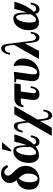

<svg xmlns="http://www.w3.org/2000/svg" viewBox="1334 -2114 1036 3743"><g transform="rotate(-90 1851.5 -242.0)"><path d="M300 -605Q300 -576 319 -550Q338 -524 366.5 -497Q395 -470 423.5 -437Q452 -404 471 -361Q490 -318 490 -260Q490 -185 455 -123.5Q420 -62 359.5 -26Q299 10 222 10Q132 10 79 -43Q26 -96 26 -192Q26 -269 60.5 -327Q95 -385 159 -417.5Q223 -450 310 -450L300 -415Q264 -415 234.5 -382.5Q205 -350 187.5 -296Q170 -242 170 -178Q170 -103 192.5 -64Q215 -25 241 -25Q265 -25 288 -45.5Q311 -66 325.5 -108Q340 -150 340 -213Q340 -255 326.5 -287Q313 -319 292.5 -345.5Q272 -372 248 -396Q224 -420 203.5 -445.5Q183 -471 169.5 -500.5Q156 -530 156 -568Q156 -618 180 -656.5Q204 -695 246 -717.5Q288 -740 342 -740Q395 -740 438 -713.5Q481 -687 507 -619L469 -599Q438 -645 412.5 -660Q387 -675 368 -675Q340 -675 320 -654.5Q300 -634 300 -605Z M697 0Q627 0 587.5 -50Q548 -100 548 -197Q548 -282 578 -350.5Q608 -419 661 -459.5Q714 -500 783 -500Q812 -500 833.5 -488Q855 -476 869 -441Q883 -406 889 -337.5Q895 -269 894 -155H859Q861 -307 848 -376Q835 -445 801 -445Q780 -445 761 -422.5Q742 -400 728 -361.5Q714 -323 705.5 -275Q697 -227 697 -177Q697 -118 710 -86.5Q723 -55 751 -55Q779 -55 808 -86Q837 -117 865 -173.5Q893 -230 918 -308Q943 -386 962 -480H1102Q1070 -355 1022.5 -264Q975 -173 919.5 -114.5Q864 -56 806.5 -28Q749 0 697 0ZM954 10Q919 10 900.5 -6Q882 -22 874.5 -47Q867 -72 864.5 -101Q862 -130 859 -155H894Q902 -99 917 -77Q932 -55 960 -55Q981 -55 999.5 -66Q1018 -77 1031 -100.5Q1044 -124 1050 -161H1085Q1075 -85 1044.5 -37.5Q1014 10 954 10ZM954 -720 800 -540H770L814 -720Z M1494 -480H1654L1234 250H1075ZM1554 85H1589Q1578 161 1549.5 208.5Q1521 256 1471 256Q1441 256 1423 239.5Q1405 223 1395 197.5Q1385 172 1380.5 143.5Q1376 115 1373 91L1321 -325Q1319 -347 1313 -369Q1307 -391 1294.5 -405.5Q1282 -420 1258 -420Q1243 -420 1226 -411.5Q1209 -403 1195 -381.5Q1181 -360 1175 -319H1140Q1152 -402 1187 -446Q1222 -490 1267 -490Q1295 -490 1311.5 -474.5Q1328 -459 1336.5 -434Q1345 -409 1349 -380Q1353 -351 1356 -325L1408 91Q1410 108 1415.5 130.5Q1421 153 1435 169.5Q1449 186 1474 186Q1498 186 1521.5 164.5Q1545 143 1554 85Z M2080 -355H1739Q1707 -355 1689 -340.5Q1671 -326 1668 -303H1633Q1641 -357 1660 -396.5Q1679 -436 1718 -458Q1757 -480 1823 -480H2098ZM1945 -390 1909 -129Q1905 -96 1911.5 -75.5Q1918 -55 1940 -55Q1954 -55 1967.5 -65Q1981 -75 1992 -98Q2003 -121 2008 -161H2043Q2032 -79 1993.5 -34.5Q1955 10 1888 10Q1867 10 1845 4Q1823 -2 1804.5 -19.5Q1786 -37 1778 -69.5Q1770 -102 1777 -155L1810 -390Z M2434 -490H2469Q2528 -460 2555 -414Q2582 -368 2582 -303Q2582 -225 2554 -166.5Q2526 -108 2481.5 -68.5Q2437 -29 2384.5 -9.5Q2332 10 2282 10Q2240 10 2205 -7Q2170 -24 2152.5 -64.5Q2135 -105 2145 -175L2182 -435L2172 -445H2118L2123 -480Q2149 -480 2183.5 -480.5Q2218 -481 2252.5 -483.5Q2287 -486 2313 -490L2323 -480L2276 -149Q2269 -97 2279.5 -66Q2290 -35 2319 -35Q2348 -35 2371.5 -61Q2395 -87 2412 -133Q2429 -179 2438 -237.5Q2447 -296 2447 -360Q2447 -392 2444 -424Q2441 -456 2434 -490Z M3071 -161H3106Q3095 -85 3066.5 -37.5Q3038 10 2988 10Q2958 10 2940 -6.5Q2922 -23 2912 -48.5Q2902 -74 2897.5 -102.5Q2893 -131 2890 -155L2838 -571Q2836 -593 2830 -615Q2824 -637 2811.5 -651.5Q2799 -666 2775 -666Q2760 -666 2743 -657.5Q2726 -649 2712 -627.5Q2698 -606 2692 -565H2657Q2669 -648 2704 -692Q2739 -736 2784 -736Q2812 -736 2828.5 -720.5Q2845 -705 2853.5 -680Q2862 -655 2866 -626Q2870 -597 2873 -571L2925 -155Q2927 -138 2932.5 -115.5Q2938 -93 2952 -76.5Q2966 -60 2991 -60Q3015 -60 3038.5 -81.5Q3062 -103 3071 -161ZM2859 -503 2889 -300 2732 0H2573Z M3284 0Q3214 0 3174.5 -50Q3135 -100 3135 -197Q3135 -282 3165 -350.5Q3195 -419 3248 -459.5Q3301 -500 3370 -500Q3399 -500 3420.5 -488Q3442 -476 3456 -441Q3470 -406 3476 -337.5Q3482 -269 3481 -155H3446Q3448 -307 3435 -376Q3422 -445 3388 -445Q3367 -445 3348 -422.5Q3329 -400 3315 -361.5Q3301 -323 3292.5 -275Q3284 -227 3284 -177Q3284 -118 3297 -86.5Q3310 -55 3338 -55Q3366 -55 3395 -86Q3424 -117 3452 -173.5Q3480 -230 3505 -308Q3530 -386 3549 -480H3689Q3657 -355 3609.5 -264Q3562 -173 3506.5 -114.5Q3451 -56 3393.5 -28Q3336 0 3284 0ZM3541 10Q3506 10 3487.5 -6Q3469 -22 3461.5 -47Q3454 -72 3451.5 -101Q3449 -130 3446 -155H3481Q3489 -99 3504 -77Q3519 -55 3547 -55Q3568 -55 3586.5 -66Q3605 -77 3618 -100.5Q3631 -124 3637 -161H3672Q3662 -85 3631.5 -37.5Q3601 10 3541 10Z"/></g></svg>

Font: Brygada 1918
Style: Italic
Weight: 400
Italic angle: -8°
Designer: Mateusz Machalski | Borys Kosmynka | Przemek Hoffer
Foundry: NIEPODLEGLA 2018
Version: Version 3.006